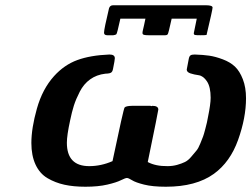

<svg xmlns="http://www.w3.org/2000/svg" viewBox="-20 -687 956 729"><path d="M99.1 -144Q99.1 -200.2 120.1 -274.7Q141.1 -349.1 185.1 -397.9Q224.1 -440.9 273.7 -459Q323.2 -477.1 395 -480H396Q416 -480 416 -465.8Q416 -459 409.2 -425.8Q408.2 -419.9 406 -416Q403.8 -412.1 400.4 -410.6Q397 -409.2 395 -408.7Q393.1 -408.2 387.9 -407.7Q382.8 -407.2 379.9 -407.2Q346.7 -403.3 322.3 -385.7Q297.9 -368.2 283 -339.1Q268.1 -310.1 260.5 -286.1Q252.9 -262.2 246.1 -229Q233.9 -172.9 233.9 -145Q233.9 -56.2 318.8 -56.2Q363.8 -56.2 407.2 -75.2Q449.2 -275.4 453.1 -278.8Q458 -284.7 481 -285.2H551.8Q552.7 -284.2 554.2 -284.2H556.2Q557.1 -285.2 558.1 -285.2Q581.1 -285.2 581.1 -271Q581.1 -266.1 541 -71.8Q570.8 -55.7 616.2 -56.2Q635.3 -56.2 652.6 -61Q669.9 -65.9 682.4 -72Q694.8 -78.1 706.3 -92Q717.8 -106 725.3 -114.5Q732.9 -123 740.5 -142.1Q748 -161.1 751 -168.5Q753.9 -175.8 759.5 -197.5Q765.1 -219.2 765.6 -221.7Q766.1 -224.1 770 -244.1Q779.8 -292 779.8 -315.9Q779.8 -356.9 765.9 -377.9Q752 -398.9 734.4 -401.4Q716.8 -403.8 702.9 -408.4Q689 -413.1 689 -422.9Q689 -423.8 696.8 -463.9Q698.7 -473.6 703.4 -476.8Q708 -480 719.2 -480Q751.5 -479 774.7 -475.6Q797.9 -472.2 825.9 -461.7Q854 -451.2 872.1 -434.1Q890.1 -417 902.1 -386Q914.1 -355 914.1 -314Q914.1 -239.7 884 -155.8Q854 -71.8 792 -26.9Q724.1 22 609.9 22Q559.1 22 527.1 13.9Q495.1 5.9 481.4 -2.7Q467.8 -11.2 461.9 -11.2Q456.1 -11.2 439 -2.7Q421.9 5.9 387.5 13.9Q353 22 304.2 22Q259.3 22 224.6 14.4Q189.9 6.8 160.4 -10.5Q130.9 -27.8 115 -62Q99.1 -96.2 99.1 -144ZM375 -563Q375 -576.2 394 -655.8Q397.9 -667 409.2 -667H762.2Q787.1 -667 787.1 -658.2Q787.1 -650.4 764.2 -554.2Q757.3 -553.2 742.2 -553.2Q725.1 -553.2 720.5 -554.2Q715.8 -555.2 715.8 -561Q715.8 -563 727.1 -616.2H631.8Q619.6 -560.1 616.7 -556.6Q613.8 -553.2 607.9 -553.2H543.9Q522.9 -553.2 522 -558.1Q521 -559.1 521 -562Q521 -565.9 522.5 -572Q523.9 -578.1 526.9 -591.1Q529.8 -604 532.2 -616.2H437Q424.8 -560.1 421.9 -557.1Q418.9 -554.2 410.2 -553.2H387.2Q375 -553.2 375 -563Z"/></svg>

Font: CMU Sans Serif
Style: BoldOblique
Weight: 700
Italic angle: -12°
Version: Version 0.7.0